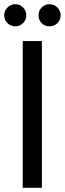

<svg xmlns="http://www.w3.org/2000/svg" viewBox="-31 -892 308 912"><path d="M168 -697V0H77V-697ZM42 -767Q20 -767 4.5 -782Q-11 -797 -11 -819Q-11 -841 4.5 -856.5Q20 -872 42 -872Q63 -872 78.5 -856.5Q94 -841 94 -819Q94 -797 78.5 -782Q63 -767 42 -767ZM204 -767Q182 -767 167 -782Q152 -797 152 -819Q152 -841 167 -856.5Q182 -872 204 -872Q226 -872 241.5 -856.5Q257 -841 257 -819Q257 -797 241.5 -782Q226 -767 204 -767Z"/></svg>

Font: DVN-Poppins
Style: Regular
Weight: 400
Designer: Ninad Kale (Devanagari), Jonny Pinhorn (Latin)
Foundry: Indian Type Foundry
Version: 4.004